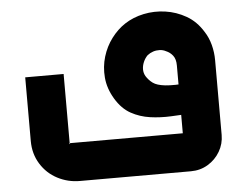

<svg xmlns="http://www.w3.org/2000/svg" viewBox="-47 -471 928 727"><g transform="rotate(-5 417.0 -107.5)"><path d="M228 199Q183 199 143.5 178.5Q104 158 80 119.5Q56 81 56 32V-210H202V52Q199 56 199.5 56.5Q200 57 204 53H649Q645 57 641 61.5Q637 66 632 70V-205Q632 -229 621.5 -242.5Q611 -256 596 -262Q585 -268 572 -268.5Q559 -269 547 -265Q535 -261 525 -253Q515 -243 509 -229Q503 -215 503 -201Q503 -187 510 -175Q520 -159 535 -148Q550 -137 581.5 -133.5Q613 -130 672 -135V-19Q635 -17 594 -15Q553 -13 514 -18.5Q475 -24 441.5 -42.5Q408 -61 384 -101Q360 -141 356.5 -182.5Q353 -224 364.5 -262Q376 -300 399 -330.5Q422 -361 451 -380Q483 -401 523.5 -409.5Q564 -418 606 -412Q648 -406 685.5 -384.5Q723 -363 748 -322Q763 -299 770.5 -270.5Q778 -242 778 -212V72Q778 106 761 135Q744 164 715 181.5Q686 199 650 199Z"/></g></svg>

Font: Mada
Style: Bold
Weight: 700
Designer: Khaled Hosny
Version: Version 1.5